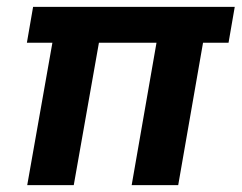

<svg xmlns="http://www.w3.org/2000/svg" viewBox="-20 -537 701 557"><path d="M59 0 132 -413H58L76 -517H661L643 -413H569L497 0H362L434 -413H267L194 0Z"/></svg>

Font: DM Sans 11pt
Style: Bold Italic
Weight: 700
Italic angle: -10°
Version: Version 4.004;gftools[0.9.30]